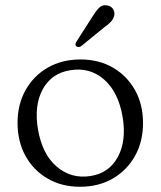

<svg xmlns="http://www.w3.org/2000/svg" viewBox="-20 -702 613 733"><path d="M287.5 -475Q357.5 -475 411.2 -443.8Q465 -412.5 495.5 -357.8Q526 -303 526 -232Q526 -161.5 495.5 -106.8Q465 -52 410.8 -20.5Q356.5 11 285.5 11Q215.5 11 161.8 -20.2Q108 -51.5 77.5 -106.5Q47 -161.5 47 -233Q47 -303 77.5 -357.8Q108 -412.5 162.2 -443.8Q216.5 -475 287.5 -475ZM325.5 -30Q396.5 -41 430 -103Q463.5 -165 448 -256.5Q431.5 -351.5 377 -398.8Q322.5 -446 249 -434Q177 -423 143.2 -361.2Q109.5 -299.5 125 -208Q141.5 -112.5 197 -65.5Q252.5 -18.5 325.5 -30ZM331 -635.5Q345 -658.5 357.5 -671.5Q370 -684.5 388 -681.5Q403 -679.5 410.8 -668.5Q418.5 -657.5 416.5 -644.5Q414 -630.5 403.5 -619.2Q393 -608 376.5 -596.5L289.5 -525.5Q278.5 -519 271.5 -525.5Q267 -529 268.2 -534Q269.5 -539 272.5 -544Z"/></svg>

Font: Fraunces 9pt Soft Light
Style: Regular
Weight: 300
Version: Version 1.000;[0bf87f6ff]